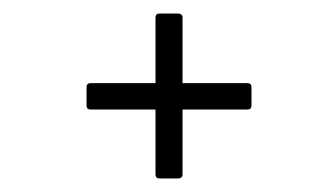

<svg xmlns="http://www.w3.org/2000/svg" viewBox="-20 -443 460 284"><path d="M216 -179Q210 -179 210 -185V-281H114Q108 -281 108 -287V-314Q108 -320 114 -320H210V-417Q210 -423 216 -423H243Q250 -423 250 -417V-320H346Q352 -320 352 -314V-287Q352 -281 346 -281H250V-185Q250 -179 243 -179Z"/></svg>

Font: Sofia Sans Extra Condensed Light
Style: Italic
Weight: 300
Italic angle: -9°
Version: Version 4.100